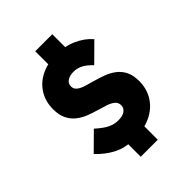

<svg xmlns="http://www.w3.org/2000/svg" viewBox="-234 -884 1068 1068"><g transform="rotate(-45 300.0 -350.0)"><path d="M286 -30Q210 -30 157 -58Q104 -86 63 -131L163 -230Q204 -193 233 -179.5Q262 -166 292 -166Q327 -166 345 -179.5Q363 -193 363 -215Q363 -236 347.5 -249Q332 -262 307 -270.5Q282 -279 251.5 -287.5Q221 -296 190.5 -308Q160 -320 135 -339.5Q110 -359 94.5 -389.5Q79 -420 79 -466Q79 -527 107.5 -573Q136 -619 187 -644.5Q238 -670 305 -670Q372 -670 427 -645.5Q482 -621 517 -580L414 -478Q386 -508 360.5 -521Q335 -534 306 -534Q277 -534 258 -521.5Q239 -509 239 -486Q239 -466 254.5 -453.5Q270 -441 296 -433Q322 -425 353 -416.5Q384 -408 415 -396.5Q446 -385 472 -365.5Q498 -346 513.5 -315.5Q529 -285 529 -239Q529 -177 498.5 -129.5Q468 -82 413.5 -56Q359 -30 286 -30ZM237 65V-103H371V65ZM237 -623V-765H371V-623Z"/></g></svg>

Font: SUSE ExtraBold
Style: Regular
Weight: 800
Designer: Rene Bieder
Foundry: SUSE
Version: Version 1.000